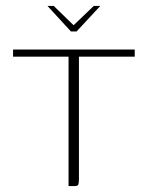

<svg xmlns="http://www.w3.org/2000/svg" viewBox="-20 -627 497 647"><path d="M140 -607H161L228 -542L296 -607H318L238 -521H219ZM24 -460H434V-436H246V-23Q246 -11 244 -5.5Q242 0 232 0H211V-436H24Z"/></svg>

Font: Genos Thin ExtraLight
Style: Regular
Weight: 250
Version: Version 1.010